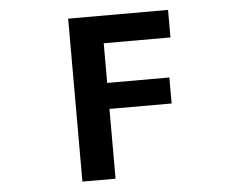

<svg xmlns="http://www.w3.org/2000/svg" viewBox="-52 -796 1104 862"><g transform="rotate(-5 500.0 -365.0)"><path d="M285.2 -732.4H735.4V-608.4H434.6V-429.7H714.8V-312.5H434.6V2H285.2Z"/></g></svg>

Font: Gen Shin Gothic Monospace Bold
Style: Bold
Weight: 700
Designer: [Source Han Sans]
Ryoko NISHIZUKA  (kana & ideographs); Paul D. Hunt (Latin, Greek & Cyrillic); Wenlong ZHANG  (bopomofo
Version: Version 1.002.20150607